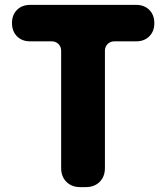

<svg xmlns="http://www.w3.org/2000/svg" viewBox="-20 -765 680 785"><path d="M308 0Q273 0 251.5 -21.5Q230 -43 230 -78V-557Q230 -574 219 -585Q208 -596 191 -596H103Q70 -596 49.5 -616.5Q29 -637 29 -671Q29 -704 49.5 -724.5Q70 -745 103 -745H537Q570 -745 590.5 -724.5Q611 -704 611 -670Q611 -637 590.5 -616.5Q570 -596 537 -596H448Q431 -596 420 -585Q409 -574 409 -557V-78Q409 -43 387.5 -21.5Q366 0 331 0Z"/></svg>

Font: Chiron GoRound TC H
Style: Regular
Weight: 900
Designer: Ryoko NISHIZUKA 西塚涼子 (kana, bopomofo & ideographs); Paul D. Hunt (Latin, Greek & Cyrillic); Sandoll Communications 산돌커뮤니
Foundry: Adobe
Version: Version 1.000;hotconv 1.1.1;makeotfexe 2.6.0